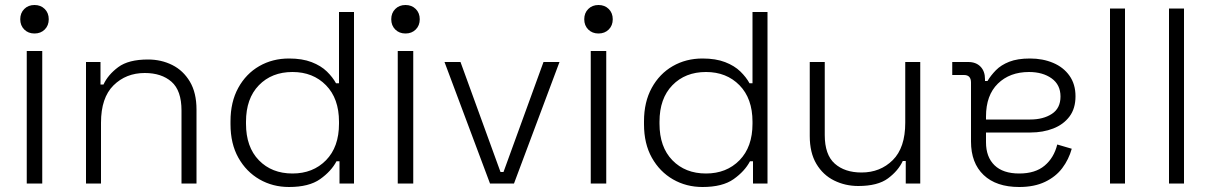

<svg xmlns="http://www.w3.org/2000/svg" viewBox="-20 -734 4844 768"><path d="M149 -530V0H87V-530ZM175 -657Q175 -632 159 -616Q143 -600 118 -600Q93 -600 77 -616Q61 -632 61 -657Q61 -682 77 -698Q93 -714 118 -714Q143 -714 159 -698Q175 -682 175 -657Z M324 0V-486H382V-396H394Q412 -435 453 -465.5Q494 -496 572 -496Q625 -496 669 -474Q713 -452 739.5 -407.5Q766 -363 766 -296V0H706V-292Q706 -372 666 -407Q626 -442 559 -442Q484 -442 434 -392.5Q384 -343 384 -243V0Z M1396 -686V0H1338V-89H1326Q1305 -49 1260.5 -17.5Q1216 14 1136 14Q1071 14 1018 -16.5Q965 -47 933.5 -103Q902 -159 902 -237V-249Q902 -326 933 -382.5Q964 -439 1017 -469.5Q1070 -500 1136 -500Q1189 -500 1226.5 -485.5Q1264 -471 1287.5 -448Q1311 -425 1324 -401H1336V-686ZM964 -247V-239Q964 -146 1015.5 -93Q1067 -40 1150 -40Q1232 -40 1284 -93Q1336 -146 1336 -239V-247Q1336 -340 1284 -393Q1232 -446 1150 -446Q1067 -446 1015.5 -393Q964 -340 964 -247Z M1633 -530V0H1571V-530ZM1659 -657Q1659 -632 1643 -616Q1627 -600 1602 -600Q1577 -600 1561 -616Q1545 -632 1545 -657Q1545 -682 1561 -698Q1577 -714 1602 -714Q1627 -714 1643 -698Q1659 -682 1659 -657Z M1940 0 1758 -486H1822L1982 -46H1994L2154 -486H2218L2036 0Z M2405 -530V0H2343V-530ZM2431 -657Q2431 -632 2415 -616Q2399 -600 2374 -600Q2349 -600 2333 -616Q2317 -632 2317 -657Q2317 -682 2333 -698Q2349 -714 2374 -714Q2399 -714 2415 -698Q2431 -682 2431 -657Z M3050 -686V0H2992V-89H2980Q2959 -49 2914.5 -17.5Q2870 14 2790 14Q2725 14 2672 -16.5Q2619 -47 2587.5 -103Q2556 -159 2556 -237V-249Q2556 -326 2587 -382.5Q2618 -439 2671 -469.5Q2724 -500 2790 -500Q2843 -500 2880.5 -485.5Q2918 -471 2941.5 -448Q2965 -425 2978 -401H2990V-686ZM2618 -247V-239Q2618 -146 2669.5 -93Q2721 -40 2804 -40Q2886 -40 2938 -93Q2990 -146 2990 -239V-247Q2990 -340 2938 -393Q2886 -446 2804 -446Q2721 -446 2669.5 -393Q2618 -340 2618 -247Z M3219 -190V-486H3279V-194Q3279 -115 3319 -79.5Q3359 -44 3426 -44Q3501 -44 3551 -93.5Q3601 -143 3601 -243V-486H3661V0H3603V-90H3591Q3573 -51 3532 -20.5Q3491 10 3413 10Q3361 10 3316.5 -12Q3272 -34 3245.5 -78.5Q3219 -123 3219 -190Z M4282 -349Q4282 -300 4258 -268Q4234 -236 4193 -220Q4152 -204 4102 -204H3924V-165Q3924 -106 3958 -73Q3992 -40 4057 -40Q4121 -40 4158.5 -71.5Q4196 -103 4209 -156L4267 -139Q4255 -96 4229 -61.5Q4203 -27 4160 -6.5Q4117 14 4057 14Q3965 14 3914.5 -34Q3864 -82 3864 -168V-404Q3864 -434 3836 -434H3789V-486H3853Q3884 -486 3902 -467.5Q3920 -449 3920 -417V-410H3930Q3943 -432 3963.5 -453Q3984 -474 4017 -487Q4050 -500 4100 -500Q4151 -500 4192.5 -482.5Q4234 -465 4258 -431Q4282 -397 4282 -349ZM3924 -268V-256H4101Q4153 -256 4187.5 -278.5Q4222 -301 4222 -348Q4222 -395 4186.5 -420.5Q4151 -446 4096 -446Q4019 -446 3971.5 -399.5Q3924 -353 3924 -268Z M4420 0V-700H4480V0Z M4656 0V-700H4716V0Z"/></svg>

Font: Space 7353
Style: Regular
Weight: 400
Designer: Christine Claussen + Ruben Lyon  (Space 7353)
Version: Version 1.000;FEAKit 1.0